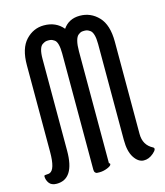

<svg xmlns="http://www.w3.org/2000/svg" viewBox="-109 -783 767 894"><g transform="rotate(-15 274.0 -336.0)"><path d="M531 -19Q544 -11 521 9Q498 29 473 28Q447 27 427.5 -3Q408 -33 408 -88V-551Q408 -578 403 -595Q398 -612 389 -618Q380 -624 374.5 -625.5Q369 -627 361 -627Q352 -627 346.5 -625.5Q341 -624 332 -617Q323 -610 318 -590.5Q313 -571 313 -541V-1Q318 -1 318 4Q318 12 298.5 20Q279 28 260 28Q251 28 247 27.5Q243 27 239 22.5Q235 18 235 9V-551Q235 -578 230.5 -595Q226 -612 217 -618Q208 -624 202.5 -625.5Q197 -627 188 -627Q180 -627 174.5 -625.5Q169 -624 159.5 -618Q150 -612 145 -595Q140 -578 140 -551V-108Q140 28 54 28Q29 28 18 13Q7 -2 7 -20Q7 -24 10.5 -25Q14 -26 21.5 -26Q29 -26 34 -28Q62 -38 62 -123V-541Q62 -622 98.5 -661Q135 -700 186 -700Q244 -700 278 -659Q306 -700 359 -700Q412 -700 449 -661Q486 -622 486 -541V-96Q486 -42 531 -19Z"/></g></svg>

Font: Grand Hotel
Style: Regular
Weight: 400
Designer: Brian J. Bonislawsky & Jim Lyles for Astigmatic (AOETI)
Foundry: Astigmatic (AOETI)
Version: Version 001.000